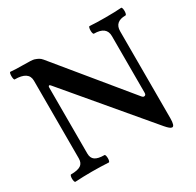

<svg xmlns="http://www.w3.org/2000/svg" viewBox="-147 -830 1024 1005"><g transform="rotate(-30 364.5 -328.0)"><path d="M584.5 -18.1 182.1 -495.1Q179.2 -498.5 177 -500.7Q174.8 -502.9 173.3 -502.9Q166.5 -502.9 166.5 -492.2V-94.2Q166.5 -66.4 184.3 -54.2Q202.1 -42 240.2 -42Q243.7 -42 245.6 -35.2Q247.6 -28.3 247.6 -18.6Q247.6 -9.8 245.6 -3.4Q243.7 2.9 240.2 2.9Q189.9 0 139.6 0Q88.9 0 38.6 2.9Q35.2 2.9 33.2 -4.2Q31.2 -11.2 31.2 -20.5Q31.2 -29.3 33.2 -35.6Q35.2 -42 38.6 -42Q78.6 -42 96.9 -54Q115.2 -65.9 115.2 -94.2V-564Q115.2 -620.1 31.2 -620.1Q28.3 -620.1 26.6 -627.2Q24.9 -634.3 24.9 -643.1Q24.9 -652.3 26.6 -659.2Q28.3 -666 31.2 -666Q60.1 -663.1 103.5 -663.1Q162.6 -663.1 173.3 -659.2Q186.5 -654.8 196 -649.7Q205.6 -644.5 214.4 -633.8L561.5 -210.9Q566.9 -204.1 573.2 -204.1Q585.4 -204.1 585.4 -219.2V-562Q585.4 -620.1 510.3 -620.1Q506.8 -620.1 504.9 -626.7Q502.9 -633.3 502.9 -642.6Q502.9 -652.3 504.9 -659.2Q506.8 -666 510.3 -666Q548.3 -663.1 606 -663.1Q663.1 -663.1 701.2 -666Q704.6 -666 706.5 -659.2Q708.5 -652.3 708.5 -643.1Q708.5 -633.8 706.5 -627Q704.6 -620.1 701.2 -620.1Q635.3 -620.1 635.3 -562V-37.1Q635.3 9.8 620.1 9.8Q613.8 9.8 605.2 2.9Q596.7 -3.9 584.5 -18.1Z"/></g></svg>

Font: JuniusX
Style: Bold
Weight: 700
Designer: Peter S. Baker
Foundry: Briery Creek Software
Version: Version 1.004